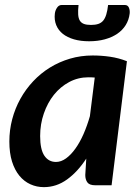

<svg xmlns="http://www.w3.org/2000/svg" viewBox="-20 -743 561 770"><path d="M360 -432Q353 -432.5 346.8 -432.8Q340.5 -433 334.5 -433Q293 -433 257.5 -414Q222 -395 196.2 -362.8Q170.5 -330.5 155.8 -287.8Q141 -245 141 -197.5Q141 -143.5 158 -118.5Q175 -93.5 204.5 -93.5Q225 -93.5 244.8 -107.8Q264.5 -122 282.2 -146.8Q300 -171.5 314.8 -205Q329.5 -238.5 340.5 -277ZM326 -107Q292 -54.5 249.2 -23.5Q206.5 7.5 156 7.5Q127 7.5 101.8 -4Q76.5 -15.5 57.8 -38.2Q39 -61 28.2 -95.2Q17.5 -129.5 17.5 -175.5Q17.5 -221.5 29 -265Q40.5 -308.5 61.8 -346.8Q83 -385 113 -417Q143 -449 180.2 -472Q217.5 -495 260.8 -507.8Q304 -520.5 352 -520.5Q386.5 -520.5 421.2 -515.5Q456 -510.5 489 -497.5L427.5 0H362Q338.5 0 330.2 -11.8Q322 -23.5 322 -41ZM345 -643Q362 -643 374 -647Q386 -651 393.8 -660.2Q401.5 -669.5 406.2 -685Q411 -700.5 413.5 -723H480.5Q492.5 -723 497 -712.2Q501.5 -701.5 500 -688.5Q497 -663 484 -642.2Q471 -621.5 449.8 -607.2Q428.5 -593 400 -585.2Q371.5 -577.5 337.5 -577.5Q303.5 -577.5 276.8 -585.2Q250 -593 232 -607.2Q214 -621.5 205.5 -642.2Q197 -663 200 -688.5Q201.5 -701.5 208.8 -712.2Q216 -723 227.5 -723H295Q292.5 -700.5 293.5 -685Q294.5 -669.5 300.2 -660.2Q306 -651 316.8 -647Q327.5 -643 345 -643Z"/></svg>

Font: Lato 2
Style: Bold Italic
Weight: 700
Italic angle: -7°
Designer: Lukasz Dziedzic with Adam Twardoch and Botio Nikoltchev
Foundry: tyPoland Lukasz Dziedzic
Version: Version 2.015; 2015-08-06; http://www.latofonts.com/